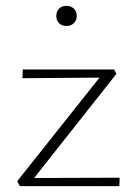

<svg xmlns="http://www.w3.org/2000/svg" viewBox="-20 -638 463 658"><path d="M173 -583Q173 -599 182.5 -608.5Q192 -618 208 -618Q223 -618 233 -608.5Q243 -599 243 -583Q243 -568 233 -558.5Q223 -549 208 -549Q192 -549 182.5 -558.5Q173 -568 173 -583ZM390 -29 389 0H48L39 -17L321 -372L57 -370L58 -400H371L379 -385L97 -28Z"/></svg>

Font: Ysabeau Infant Light
Style: Regular
Weight: 300
Designer: Christian Thalmann (Catharsis Fonts)
Version: Version 0.003